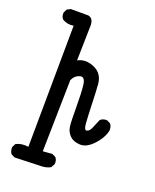

<svg xmlns="http://www.w3.org/2000/svg" viewBox="-151 -781 802 995"><g transform="rotate(20 250.0 -284.0)"><path d="M52.7 127 33.2 117.2Q21.5 101.6 23.4 80.1L33.2 60.5Q62.5 44.9 101.6 50.8L107.4 -619.1Q72.3 -613.3 44.9 -630.9Q33.2 -644.5 35.2 -666L44.9 -685.5L64.5 -695.3H160.2Q193.4 -689.5 189.5 -638.7L185.5 -456.1Q216.8 -473.6 252.9 -464.8Q289.1 -456.1 308.1 -434.6Q327.1 -413.1 330.1 -378.9Q333 -344.7 335.4 -269Q337.9 -193.4 340.8 -160.6Q343.8 -127.9 357.9 -131.8Q372.1 -135.7 380.9 -157.2Q389.6 -178.7 401.4 -206.1Q417 -219.7 438.5 -217.8L458 -208Q469.7 -192.4 467.8 -170.9Q458 -127.9 420.9 -88.9Q383.8 -49.8 347.7 -51.8Q311.5 -53.7 292 -73.2Q272.5 -92.8 268.6 -119.1Q264.6 -145.5 264.6 -225.6Q264.6 -305.7 259.3 -349.1Q253.9 -392.6 226.6 -384.3Q199.2 -376 187.5 -347.7L179.7 46.9L231.4 43L251 52.7Q262.7 66.4 260.7 87.9L249 109.4Q227.5 121.1 201.7 122.1Q175.8 123 52.7 127Z"/></g></svg>

Font: JasonHandwriting1
Style: Regular
Weight: 400
Version: Version 1.48.20